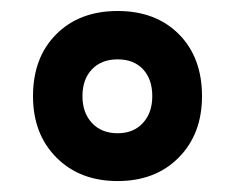

<svg xmlns="http://www.w3.org/2000/svg" viewBox="-20 -728 427 349"><path d="M40 -553.2Q40 -623.5 82.3 -665.8Q124.5 -708 193.8 -708Q263.2 -708 305.2 -665.8Q347.2 -623.5 347.2 -553.2Q347.2 -484.4 304.9 -441.7Q262.7 -398.9 193.8 -398.9Q125 -398.9 82.5 -441.7Q40 -484.4 40 -553.2ZM193.8 -485.8Q222.7 -485.8 239.7 -504.4Q256.8 -522.9 256.8 -553.2Q256.8 -584 240 -602.1Q223.1 -620.1 193.8 -620.1Q164.6 -620.1 147.2 -602.1Q129.9 -584 129.9 -553.2Q129.9 -522.9 147.2 -504.4Q164.6 -485.8 193.8 -485.8Z"/></svg>

Font: Fixel Text SemiBold
Style: Regular
Weight: 600
Width: 4
Designer: AlfaBravo + MacPaw
Foundry: Kyrylo Tkachov, Marchela Mozhyna, Serhii Makarenko, Maria Weinstein, Zakhar Kryvoshyya
Version: Version 1.211